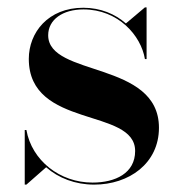

<svg xmlns="http://www.w3.org/2000/svg" viewBox="-20 -490 488 520"><path d="M51.5 10 105 -37C138.5 -7.5 184 10 235 10C329.5 10 410.5 -47.5 410.5 -144C410.5 -326 110.5 -281 110.5 -394.5C110.5 -437 150 -464.5 206 -464.5C300 -464.5 362 -394 372.5 -330H377V-470H372.5L321 -426.5C292 -452 252.5 -469 205.5 -469C110.5 -469 58 -402 58 -330.5C58 -140.5 346 -199.5 346 -81C346 -21 292.5 4.5 230.5 4.5C142 4.5 66 -55.5 51.5 -138H47V10Z"/></svg>

Font: Bodoni* 36pt Medium
Style: Regular
Weight: 500
Version: Version 2.3